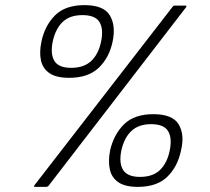

<svg xmlns="http://www.w3.org/2000/svg" viewBox="-20 -730 820 750"><path d="M116 0Q113 0 113 -2Q113 -4 115 -7L653 -702Q656 -705 657 -706.5Q658 -708 661 -708H704Q708 -708 708.5 -706Q709 -704 704 -698L171 -6Q169 -3 166 -1.5Q163 0 160 0ZM250 -426Q200 -426 173.5 -444Q147 -462 140 -494Q133 -526 142 -568Q155 -630 195 -670Q235 -710 310 -710Q385 -710 409 -670Q433 -630 420 -568Q407 -505 366 -465.5Q325 -426 250 -426ZM258 -465Q308 -465 336.5 -492Q365 -519 375 -568Q385 -617 368.5 -644Q352 -671 302 -671Q253 -671 225 -644.5Q197 -618 186 -568Q176 -519 192.5 -492Q209 -465 258 -465ZM518 0Q469 0 442.5 -18Q416 -36 409 -68.5Q402 -101 410 -142Q424 -204 464 -244Q504 -284 579 -284Q654 -284 678 -244Q702 -204 687 -142Q674 -79 633.5 -39.5Q593 0 518 0ZM527 -39Q577 -39 605 -66Q633 -93 643 -142Q653 -191 636.5 -218Q620 -245 570 -245Q522 -245 493.5 -218.5Q465 -192 454 -142Q444 -93 461 -66Q478 -39 527 -39Z"/></svg>

Font: Glory Light
Style: Italic
Weight: 300
Italic angle: -12°
Version: Version 1.011